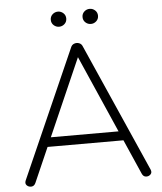

<svg xmlns="http://www.w3.org/2000/svg" viewBox="-59 -931 836 988"><g transform="rotate(-5 359.0 -437.5)"><path d="M85 -12Q78 4 63.5 5Q49 6 39.5 -3.5Q30 -13 36 -28L329 -691Q334 -704 346.5 -708.5Q359 -713 371.5 -708.5Q384 -704 389 -691L682 -28Q688 -13 678.5 -3.5Q669 6 655 5Q641 4 634 -12L347 -666H372ZM155 -191 171 -239H549L566 -191ZM441 -802Q425 -802 413 -813Q401 -824 401 -841Q401 -858 413 -869Q425 -880 441 -880Q457 -880 469 -869Q481 -858 481 -841Q481 -824 469 -813Q457 -802 441 -802ZM277 -802Q261 -802 249 -813Q237 -824 237 -841Q237 -858 249 -869Q261 -880 277 -880Q293 -880 305 -869Q317 -858 317 -841Q317 -824 305 -813Q293 -802 277 -802Z"/></g></svg>

Font: Nunito VF Beta Light
Style: Regular
Weight: 300
Designer: Vernon Adams
Foundry: newtypography
Version: Version 3.001